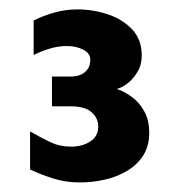

<svg xmlns="http://www.w3.org/2000/svg" viewBox="-20 -846 371 408"><path d="M149 -458.3Q120 -458.3 93.5 -466.6Q67.1 -474.8 43.9 -485.9V-566.8Q67.9 -552.9 87.4 -543.7Q106.9 -534.4 130.7 -534.4Q155.3 -534.4 172 -545.5Q188.8 -556.6 188.8 -577.1Q188.8 -595 174.7 -607.5Q160.6 -620.1 129.4 -620.1H90.4V-683.4H130.7Q149.8 -683.4 160.8 -693.1Q171.9 -702.7 171.9 -718.8Q171.9 -733.1 156.7 -740.6Q141.6 -748.2 122.2 -748.2Q103.8 -748.2 85.7 -742.7Q67.6 -737.2 51.5 -729.2V-802.4Q71.3 -812.5 95.1 -819.2Q119 -826 144.7 -826Q177.5 -826 208.7 -815.7Q240 -805.4 260.6 -783.8Q281.2 -762.1 281.2 -727.9Q281.2 -707.9 271.8 -692.6Q262.4 -677.3 250.2 -668.2Q238 -659.1 228.2 -657Q245.6 -651 261.5 -639Q277.3 -627 287.2 -608.3Q297.1 -589.6 297.1 -563.6Q297.1 -535.5 284.2 -515.4Q271.2 -495.4 249.7 -482.7Q228.3 -470 202.1 -464.1Q175.9 -458.3 149 -458.3Z"/></svg>

Font: Maven Pro
Style: Regular
Weight: 400
Designer: Joe Prince
Foundry: Joe Prince
Version: Version 2.103